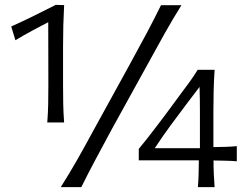

<svg xmlns="http://www.w3.org/2000/svg" viewBox="-20 -765 1009 785"><path d="M173.3 -264.2Q176.3 -303.2 177 -338.9Q177.7 -374.5 177.7 -417.5Q177.7 -481.9 177.5 -546.4Q177.2 -610.8 177.2 -674.3Q146 -658.2 112.5 -640.1Q79.1 -622.1 43 -600.6L25.9 -656.7Q72.8 -677.7 117.9 -700Q163.1 -722.2 208 -745.1L242.2 -744.1Q237.8 -664.6 237.8 -576.7V-417.5Q237.8 -374.5 238.5 -338.9Q239.3 -303.2 242.2 -264.2ZM228.5 0Q264.6 -57.1 296.1 -112.5Q327.6 -168 366.2 -239.3L508.3 -497.6Q548.8 -571.8 578.9 -627.9Q608.9 -684.1 638.2 -743.7H721.7Q684.6 -684.1 653.1 -627.9Q621.6 -571.8 581.1 -497.6L438.5 -239.3Q399.9 -168 370.4 -112.5Q340.8 -57.1 312.5 0ZM853 -108.9Q853 -77.6 854.2 -52.7Q855.5 -27.8 857.4 0H789.1Q791.5 -27.8 792 -53Q792.5 -78.1 793 -109.4H547.4V-156.2Q561.5 -172.9 580.8 -197.5Q600.1 -222.2 620.4 -248.8Q640.6 -275.4 657.2 -297.4L721.2 -384.3Q738.8 -407.2 756.3 -431.6Q773.9 -456.1 788.1 -479.5H857.4Q854.5 -435.5 853.5 -393.6Q852.5 -351.6 852.5 -310.1V-163.6Q877 -163.6 902.8 -164.6Q928.7 -165.5 948.2 -167.5V-105.5Q929.2 -107.4 903.1 -107.9Q877 -108.4 853 -108.9ZM612.8 -159.2H797.4V-300.3Q797.4 -327.6 797.1 -355Q796.9 -382.3 795.9 -409.7L749 -348.1Q713.4 -301.3 678.5 -253.7Q643.6 -206.1 612.8 -159.2Z"/></svg>

Font: Pinar-DS1-FD Regular
Style: Regular
Weight: 400
Designer: Amin Abedi
Version: Version 3.000